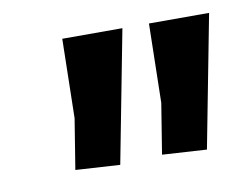

<svg xmlns="http://www.w3.org/2000/svg" viewBox="-42 -809 445 349"><g transform="rotate(-10 181.0 -634.0)"><path d="M91 -756H202L155 -512L73 -517L88 -610ZM251 -756H362L315 -512L233 -517L248 -610Z"/></g></svg>

Font: Andada
Style: Bold Italic
Weight: 700
Italic angle: -8.29999°
Designer: Carolina Giovagnoli
Foundry: Carolina Giovagnoli
Version: Version 1.003